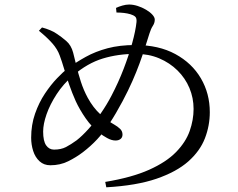

<svg xmlns="http://www.w3.org/2000/svg" viewBox="-20 -788 1040 838"><path d="M149.8 -653.8 163.4 -668.1Q181.4 -663.5 199.2 -656Q217.1 -648.6 230 -639.1Q247.3 -627.8 269 -609.3Q290.7 -590.8 299.3 -558.1Q305.3 -535.4 313.3 -501.6Q321.2 -467.8 333 -431.2Q344.9 -394.5 362.8 -361.4Q386.5 -318 417.8 -289.3Q449.1 -260.7 478.9 -244.1Q493.1 -236.1 503.9 -225.8Q514.7 -215.5 514.7 -200.8Q514.7 -188.3 506.2 -181.5Q497.7 -174.7 484.3 -174.7Q466.9 -174.7 447.3 -185.7Q427.6 -196.7 415.2 -206.7Q380.6 -233 354 -271.4Q327.4 -309.8 310.4 -346.8Q294.6 -382.3 282.1 -418.3Q269.6 -454.2 259.9 -487.2Q250.2 -520.2 240.8 -545.3Q230.9 -573.4 208.3 -598.9Q185.7 -624.4 149.8 -653.8ZM488.4 -733.4 486.4 -753.5Q498.1 -759.1 513.8 -763.6Q529.5 -768.2 543.6 -768.2Q561.3 -768.2 580.8 -762Q600.2 -755.8 617.4 -745.6Q634.6 -735.5 645 -724Q655.5 -712.4 655.5 -702.5Q655.5 -687.9 647.1 -675.2Q638.7 -662.5 632.3 -641.8Q622.8 -611.5 612.4 -579.1Q602 -546.7 589 -510.9Q575.9 -475.2 558 -434.4Q540.1 -393.5 515 -346.3Q485.2 -290.5 458.7 -250.4Q432.2 -210.2 404.4 -180.3Q376.6 -150.4 341.8 -123.7Q312.4 -101.3 277.4 -84Q242.5 -66.7 199.8 -66.7Q171.4 -66.7 152.5 -84.2Q133.6 -101.6 124.8 -129.2Q116 -156.8 116 -186.9Q116 -243 133 -291.8Q150.1 -340.6 176.2 -379.7Q202.3 -418.7 229.3 -446.7Q256.3 -474.7 275.1 -489.4Q312.1 -516.5 354.3 -539.8Q396.4 -563.2 449.5 -577.4Q502.5 -591.5 570.7 -591.5Q672.6 -591.5 745.3 -552Q817.9 -512.5 856.8 -446.1Q895.7 -379.7 895.7 -298.4Q895.7 -239.6 874.4 -184.3Q853.1 -129 801.9 -83.5Q750.6 -38.1 663.3 -8Q576 22 443.9 29.5L439.3 6Q555.5 -13.3 630.6 -46.9Q705.7 -80.5 748.3 -124.2Q790.9 -167.9 807.9 -216.3Q824.9 -264.6 824.9 -312.5Q824.9 -360.6 806.8 -403.8Q788.6 -447 754.8 -480.4Q721 -513.8 674.8 -533.4Q628.7 -552.9 572.5 -552.9Q495.7 -552.9 428.7 -532.6Q361.7 -512.3 298.8 -458.2Q256.6 -422 227.3 -377Q198.1 -332 183.2 -289.3Q168.3 -246.5 168.3 -213.7Q168.3 -172.2 181.4 -153.6Q194.5 -135 215.7 -135Q246.1 -135 267.5 -146Q288.8 -157 314.3 -175.5Q339.1 -194.9 366.7 -225.6Q394.3 -256.3 420.5 -294Q446.6 -331.8 466.9 -371Q496.9 -428.3 519.8 -487.9Q542.6 -547.4 557.2 -600.7Q571.8 -653.9 575.8 -691.8Q577.3 -708.8 570.1 -715.3Q562.8 -721.8 549.4 -725.8Q536 -729.8 521 -731.5Q506 -733.2 488.4 -733.4Z"/></svg>

Font: Noto Serif SC
Style: Regular
Weight: 200
Designer: Ryoko NISHIZUKA 西塚涼子 (kana & ideographs); Frank Grießhammer (Latin, Greek & Cyrillic); Wenlong ZHANG 张文龙 (bopomofo); San
Foundry: Adobe
Version: Version 2.001;hotconv 1.1.0;makeotfexe 2.6.0